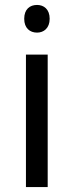

<svg xmlns="http://www.w3.org/2000/svg" viewBox="-20 -757 298 777"><path d="M130 -737C101 -737 78 -720 78 -681C78 -643 101 -625 130 -625C157 -625 181 -643 181 -681C181 -720 157 -737 130 -737ZM173 -536H85V0H173Z"/></svg>

Font: Noto Sans Cypriot
Style: Regular
Weight: 400
Designer: Monotype Design Team
Foundry: Monotype Imaging Inc.
Version: Version 2.002